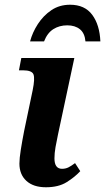

<svg xmlns="http://www.w3.org/2000/svg" viewBox="-20 -781 444 811"><path d="M174 10Q121 10 91.5 -17Q62 -44 62 -90Q62 -112 68 -149.5Q74 -187 82 -228L118 -400Q128 -449 121.5 -466.5Q115 -484 77 -484H60L70 -536H294L225 -213Q219 -185 214.5 -159.5Q210 -134 210 -112Q210 -68 242 -68Q257 -68 269 -74Q281 -80 297 -92L319 -58Q296 -33 261.5 -11.5Q227 10 174 10ZM107 -606Q117 -644 140 -679.5Q163 -715 197 -738Q231 -761 276 -761Q338 -761 369.5 -718.5Q401 -676 404 -606H341Q338 -641 317.5 -657.5Q297 -674 264 -674Q231 -674 205.5 -658Q180 -642 166 -606Z"/></svg>

Font: Noto Serif SemiCondensed
Style: Bold Italic
Weight: 700
Width: 4
Italic angle: -12°
Designer: Monotype Design Team
Foundry: Monotype Imaging Inc.
Version: Version 2.014